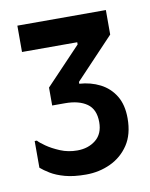

<svg xmlns="http://www.w3.org/2000/svg" viewBox="-58 -465 404 517"><g transform="rotate(-10 144.0 -206.5)"><path d="M114 -192H79V-241L175 -342V-348H24V-420H266V-353L161 -242V-237Q192 -235 217.5 -222Q243 -209 258 -184.5Q273 -160 273 -123Q273 -79 254 -50.5Q235 -22 204 -7.5Q173 7 137 7Q103 7 79.5 0.5Q56 -6 40.5 -15.5Q25 -25 16 -33V-106H22Q27 -100 42 -89.5Q57 -79 78.5 -70Q100 -61 125 -61Q155 -61 175.5 -77.5Q196 -94 196 -126Q196 -161 174 -176.5Q152 -192 114 -192Z"/></g></svg>

Font: Phudu Light Medium
Style: Regular
Weight: 500
Version: Version 1.005;gftools[0.9.23]